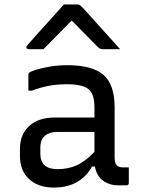

<svg xmlns="http://www.w3.org/2000/svg" viewBox="-20 -836 640 866"><path d="M497 -351V-126Q497 -100 507 -90Q515 -81 536 -81H561V-11Q561 0 550 0H515Q474 0 445 -21Q416 -42 408 -85H395Q370 -39 326.5 -14.5Q283 10 223 10Q153 10 111.5 -28Q70 -66 70 -132V-164Q70 -230 112 -268Q154 -306 227 -306H406V-352Q406 -412 379 -434Q352 -456 283 -456Q238 -456 200.5 -449Q163 -442 123 -427H108V-499Q108 -504 111 -507Q116 -513 141.5 -521Q167 -529 204.5 -535.5Q242 -542 283 -542Q396 -542 446.5 -498.5Q497 -455 497 -351ZM162 -142Q162 -73 240 -73Q286 -73 325 -90Q364 -107 406 -151V-241H240Q200 -241 180 -221Q162 -205 162 -172ZM268 -816H328Q336 -816 341.5 -812Q347 -808 360 -794Q368 -785 386.5 -764.5Q405 -744 429 -717Q453 -690 478 -663Q503 -636 522 -614H449Q438 -614 432.5 -616Q427 -618 420 -625Q409 -636 379 -666.5Q349 -697 305 -742H302Q259 -699 229.5 -668.5Q200 -638 176 -614H110Q99 -614 99 -623Q99 -627 103 -631.5Q107 -636 120 -651Q132 -665 152.5 -687.5Q173 -710 195.5 -735Q218 -760 238 -782Q258 -804 268 -816Z"/></svg>

Font: Recursive Sn Lnr St
Style: Regular
Weight: 400
Version: Version 1.079;hotconv 1.0.112;makeotfexe 2.5.65598; ttfautoh